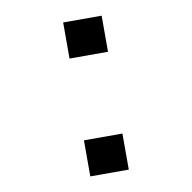

<svg xmlns="http://www.w3.org/2000/svg" viewBox="-76 -743 819 819"><g transform="rotate(-10 333.5 -333.5)"><path d="M250 -156.2H416.7V0H250ZM250 -666.7H416.7V-510.4H250Z"/></g></svg>

Font: Monoid
Style: Regular
Weight: 400
Width: 4
Monospace: yes
Designer: Andreas Larsen (@larsenwork)
Version: Version 0.61